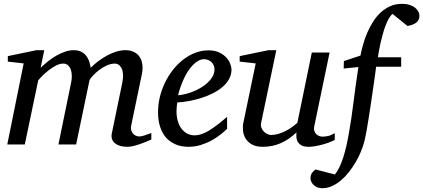

<svg xmlns="http://www.w3.org/2000/svg" viewBox="-20 -757 2218 1006"><path d="M772.9 -25.9Q760.3 -20.5 744.4 -13.9Q728.5 -7.3 711.7 -1.5Q694.8 4.4 678.2 8.3Q661.6 12.2 647 12.2Q626.5 12.2 610.1 7.6Q593.8 2.9 582.8 -5.9Q571.8 -14.6 567.1 -27.8Q562.5 -41 565.9 -58.1L621.1 -325.2Q626 -350.1 624.5 -368.7Q623 -387.2 616.9 -399.4Q610.8 -411.6 601.8 -417.7Q592.8 -423.8 583 -423.8Q560.1 -423.8 538.3 -413.6Q516.6 -403.3 498.5 -389.4Q480.5 -375.5 467.3 -361.1Q454.1 -346.7 449.2 -337.9L378.9 0H286.1L353 -326.2Q356.4 -342.3 356.2 -359.6Q356 -377 351.3 -391.1Q346.7 -405.3 336.9 -414.6Q327.1 -423.8 311 -423.8Q293.5 -423.8 273.7 -413.6Q253.9 -403.3 235.6 -389.2Q217.3 -375 202.4 -360.1Q187.5 -345.2 180.2 -335.9L109.9 0H18.1L104 -424.8L21 -434.1V-462.9L170.9 -494.1H211.9L192.9 -401.9Q211.4 -419.4 232.4 -436.3Q253.4 -453.1 275.9 -465.8Q298.3 -478.5 321.3 -486.3Q344.2 -494.1 366.2 -494.1Q391.1 -494.1 407.5 -484.9Q423.8 -475.6 433.8 -461.7Q443.8 -447.8 448.5 -431.6Q453.1 -415.5 455.1 -401.9Q473.1 -419.9 495.1 -436.5Q517.1 -453.1 541 -466.1Q564.9 -479 589.6 -486.6Q614.3 -494.1 637.2 -494.1Q662.1 -494.1 680.9 -485.1Q699.7 -476.1 711.2 -459.5Q722.7 -442.9 725.8 -419.4Q729 -396 723.1 -367.2L667 -97.2Q664.6 -85 667.5 -75Q670.4 -64.9 676.5 -57.6Q682.6 -50.3 691.4 -46.1Q700.2 -42 710 -42Q722.2 -42 738.3 -47.9Q754.4 -53.7 772.9 -60.1Z M1104 -394Q1104 -403.8 1100.1 -413.3Q1096.2 -422.9 1089.4 -430.2Q1082.5 -437.5 1072.3 -442.1Q1062 -446.8 1049.8 -446.8Q1033.2 -446.8 1018.1 -438Q1002.9 -429.2 989 -414.6Q975.1 -399.9 963.1 -380.9Q951.2 -361.8 941.7 -340.8Q932.1 -319.8 924.8 -298.3Q917.5 -276.9 913.1 -257.8Q944.8 -260.7 978.8 -272.5Q1012.7 -284.2 1040.5 -302.5Q1068.4 -320.8 1086.2 -344.2Q1104 -367.7 1104 -394ZM1192.9 -393.1Q1192.9 -365.7 1180.2 -342.8Q1167.5 -319.8 1145.8 -301.3Q1124 -282.7 1095.5 -268.3Q1066.9 -253.9 1035.4 -243.9Q1003.9 -233.9 971.2 -227.8Q938.5 -221.7 908.7 -220.2Q907.2 -210.4 906 -196.8Q904.8 -183.1 904.8 -173.8Q904.8 -146.5 911.4 -123.5Q918 -100.6 930.4 -83.7Q942.9 -66.9 960.4 -57.4Q978 -47.9 1000 -47.9Q1033.7 -47.9 1074.2 -72.3Q1114.7 -96.7 1169.9 -145V-82Q1155.8 -68.4 1135.3 -52Q1114.7 -35.6 1088.6 -21.2Q1062.5 -6.8 1031.7 2.7Q1001 12.2 966.8 12.2Q951.7 12.2 933.8 9.3Q916 6.3 898.4 -1.2Q880.9 -8.8 864.5 -22Q848.1 -35.2 835.7 -55.4Q823.2 -75.7 815.7 -103.8Q808.1 -131.8 808.1 -169.9Q808.1 -209.5 817.6 -248.8Q827.1 -288.1 844.5 -324Q861.8 -359.9 886.2 -390.9Q910.6 -421.9 939.9 -444.6Q969.2 -467.3 1002.7 -480.2Q1036.1 -493.2 1071.8 -493.2Q1106.4 -493.2 1129.6 -481.7Q1152.8 -470.2 1167 -454.1Q1181.2 -438 1187 -420.9Q1192.9 -403.8 1192.9 -393.1Z M1733.9 -23.9Q1724.6 -18.6 1708.3 -12.2Q1691.9 -5.9 1672.9 -0.5Q1653.8 4.9 1634 8.5Q1614.3 12.2 1598.1 12.2Q1569.8 12.2 1556.2 2.7Q1542.5 -6.8 1537.4 -19.3Q1532.2 -31.7 1532.7 -44.4Q1533.2 -57.1 1533.2 -63Q1493.7 -25.4 1450.4 -6.6Q1407.2 12.2 1356.9 12.2Q1322.3 12.2 1300.3 0Q1278.3 -12.2 1267.1 -30.8Q1255.9 -49.3 1253.4 -71.3Q1251 -93.3 1254.9 -112.8L1319.8 -424.8L1235.8 -434.1V-462.9L1386.7 -494.1H1427.7L1348.1 -112.8Q1345.2 -100.1 1349.4 -88.6Q1353.5 -77.1 1361.6 -68.6Q1369.6 -60.1 1379.9 -54.9Q1390.1 -49.8 1399.9 -49.8Q1418 -49.8 1436.3 -54.9Q1454.6 -60.1 1472.7 -68.8Q1490.7 -77.6 1507.3 -89.1Q1523.9 -100.6 1538.1 -113.8L1613.8 -481.9H1707L1627 -97.2Q1623.5 -81.5 1627 -71Q1630.4 -60.5 1637.5 -53.7Q1644.5 -46.9 1653.6 -43.9Q1662.6 -41 1670.9 -41Q1680.7 -41 1696.8 -43.9Q1712.9 -46.9 1733.9 -59.1Z M2177.7 -674.8Q2177.7 -650.9 2160.2 -637.9Q2142.6 -625 2114.7 -621.1L2036.6 -684.1Q2025.9 -675.3 2016.6 -658.7Q2007.3 -642.1 1999.5 -621.1Q1991.7 -600.1 1985.1 -576.4Q1978.5 -552.7 1973.6 -530.5Q1968.8 -508.3 1965.3 -489Q1961.9 -469.7 1960 -457H2082V-407.2H1950.7Q1949.2 -396 1945.6 -368.2Q1941.9 -340.3 1936.5 -303.7Q1931.2 -267.1 1925 -225.3Q1918.9 -183.6 1912.8 -144.8Q1906.7 -106 1900.9 -73.2Q1895 -40.5 1890.6 -22Q1883.8 5.9 1871.8 35.4Q1859.9 64.9 1843.5 92.8Q1827.1 120.6 1807.4 145.5Q1787.6 170.4 1765.4 189Q1743.2 207.5 1719 218.3Q1694.8 229 1669.9 229Q1650.9 229 1638.4 222.7Q1626 216.3 1619.1 207.8Q1612.3 199.2 1609.6 191.2Q1606.9 183.1 1606.9 179.2Q1606.9 160.2 1614.3 149.7Q1621.6 139.2 1632.8 130.9L1734.9 157.2Q1748 141.1 1759 117.7Q1770 94.2 1779.1 65.9Q1788.1 37.6 1795.4 5.1Q1802.7 -27.3 1808.6 -62Q1821.3 -132.8 1832 -220Q1842.8 -307.1 1857.9 -405.8L1780.8 -397.9L1781.7 -437L1868.7 -465.8Q1873.5 -492.2 1882.1 -522.7Q1890.6 -553.2 1903.3 -583.3Q1916 -613.3 1933.3 -641.1Q1950.7 -668.9 1973.1 -690.2Q1995.6 -711.4 2023.7 -724.1Q2051.8 -736.8 2085.9 -736.8Q2111.3 -736.8 2128.9 -730.5Q2146.5 -724.1 2157.2 -714.6Q2168 -705.1 2172.9 -694.3Q2177.7 -683.6 2177.7 -674.8Z"/></svg>

Font: Charis SIL Viet
Style: Italic
Weight: 400
Italic angle: -11°
Foundry: SIL International
Version: Version 5.000